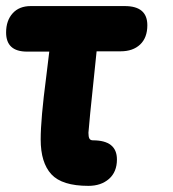

<svg xmlns="http://www.w3.org/2000/svg" viewBox="-26 -604 568 632"><path d="M75.2 -584H384.8Q459 -584 459 -521Q459 -480 435.3 -457.5Q411.6 -435.1 371.1 -435.1H292L271 -231.9Q265.1 -172.4 265.1 -167Q265.1 -153.8 268.3 -147.9Q271.5 -142.1 279.8 -142.1Q358.9 -142.1 358.9 -79.1Q358.9 -38.1 332.8 -15.1Q306.6 7.8 265.1 7.8Q178.2 7.8 143.1 -30.3Q107.9 -68.4 107.9 -145Q107.9 -212.4 126 -350.1Q131.3 -391.1 136.2 -434.1H63Q-5.9 -434.1 -5.9 -497.1Q-5.9 -536.1 15.6 -560.1Q37.1 -584 75.2 -584Z"/></svg>

Font: BPreplay
Style: Bold Italic
Weight: 700
Italic angle: -6°
Designer: Magenta/George Triantafyllakos
Foundry: Magenta/George Triantafyllakos
Version: Version 1.00